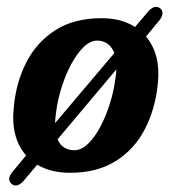

<svg xmlns="http://www.w3.org/2000/svg" viewBox="-20 -504 520 570"><path d="M14.5 42Q-1.5 28.5 18 5L57.5 -42.5Q11 -96 21 -186Q27.5 -259 58.2 -319Q89 -379 144.5 -414.5Q200 -450 281.5 -450Q340 -450 381 -424L420.5 -470.5Q428.5 -480 438 -482.8Q447.5 -485.5 456 -479Q463.5 -473 462.2 -463Q461 -453 453 -443.5L413.5 -395.5Q458 -342 448.5 -255.5Q441 -180 409.8 -120Q378.5 -60 323 -25.5Q267.5 9 188 9Q131 9 90.5 -15L50 33Q42 42.5 32.2 45.8Q22.5 49 14.5 42ZM146.5 -170.5Q144 -153.5 143.5 -138.5L319.5 -346.5Q312 -365.5 298.5 -374.5Q285 -383.5 269 -383.5Q248 -383.5 228.2 -364.2Q208.5 -345 191.5 -313.5Q174.5 -282 162.8 -244.5Q151 -207 146.5 -170.5ZM200.5 -58Q221.5 -58 241.2 -77Q261 -96 277.8 -127.5Q294.5 -159 306.2 -196.5Q318 -234 322.5 -270.5Q325 -285 325.5 -298L151 -90.5Q158 -73.5 171 -65.8Q184 -58 200.5 -58Z"/></svg>

Font: Fraunces 144pt S100 SemiBold
Style: Italic
Weight: 600
Italic angle: -16°
Version: Version 1.000; ttfautohint (v1.8.3)